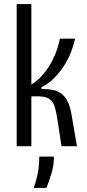

<svg xmlns="http://www.w3.org/2000/svg" viewBox="-20 -718 427 943"><path d="M62 0V-698H134V-302Q170 -326 195 -356.5Q220 -387 236.5 -419.5Q253 -452 262 -481Q271 -510 274 -528H349Q342 -496 328.5 -461.5Q315 -427 294 -394.5Q273 -362 246 -334.5Q219 -307 184 -290V-281Q212 -281 236 -277Q260 -273 279 -260Q298 -247 311.5 -221Q325 -195 332 -151L358 0H282L264 -119Q257 -167 248.5 -194Q240 -221 221 -233Q202 -245 162 -245H134V0ZM146 205Q166 143 169.5 109Q173 75 173 51H245Q245 95 232 136.5Q219 178 208 205Z"/></svg>

Font: Bricolage Grotesque 24pt Condensed Light
Style: Regular
Weight: 300
Width: 3
Designer: Mathieu Triay
Foundry: Atelier Triay
Version: Version 1.001;gftools[0.9.33.dev8+g029e19f]